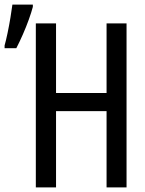

<svg xmlns="http://www.w3.org/2000/svg" viewBox="-49 -816 632 836"><path d="M-29 -618Q-23 -639 -16 -672.5Q-9 -706 -3.5 -739.5Q2 -773 5 -796H94V-786Q88 -763 76.5 -731Q65 -699 50.5 -666Q36 -633 22 -606H-29ZM107 0V-714H195V-411H415V-714H502V0H415V-332H195V0Z"/></svg>

Font: Noto Sans Mono SemiCondensed
Style: Regular
Weight: 400
Width: 4
Designer: Monotype Design Team
Foundry: Monotype Imaging Inc.
Version: Version 2.014